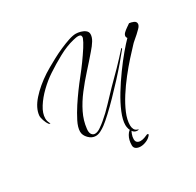

<svg xmlns="http://www.w3.org/2000/svg" viewBox="-174 -814 1251 1224"><g transform="rotate(-30 451.0 -202.0)"><path d="M312 12Q284 12 261 -11.5Q238 -35 238 -62Q238 -93 259 -134.5Q280 -176 308 -219Q358 -295 415.5 -366.5Q473 -438 522 -514Q533 -531 540 -544.5Q547 -558 551 -568Q553 -572 553 -575Q553 -578 553 -580Q553 -589 546.5 -592.5Q540 -596 531 -596Q522 -596 512 -594Q502 -592 494 -590Q439 -577 379.5 -544.5Q320 -512 269 -478Q225 -449 183.5 -409Q142 -369 115 -326Q88 -283 88 -246Q88 -227 97 -210Q100 -204 100 -202Q100 -201 99 -201Q97 -201 94 -203.5Q91 -206 89 -207Q79 -220 71 -243.5Q63 -267 64 -281Q69 -334 117.5 -388.5Q166 -443 239 -491Q251 -499 277 -514Q303 -529 336.5 -547Q370 -565 405.5 -580.5Q441 -596 472.5 -606.5Q504 -617 526 -617Q541 -617 560 -612Q579 -607 593 -596Q607 -585 607 -568Q607 -546 592 -521.5Q577 -497 553 -470Q512 -422 467.5 -373Q423 -324 383.5 -272.5Q344 -221 317.5 -167Q291 -113 285 -57Q285 -54 284.5 -51Q284 -48 284 -45Q284 -24 293 -13.5Q302 -3 315 -3Q334 -3 357.5 -19.5Q381 -36 395 -48Q438 -84 476 -125Q514 -166 553 -206Q596 -248 642.5 -296Q689 -344 729 -389Q731 -391 734.5 -391.5Q738 -392 733 -384Q710 -355 676 -315Q642 -275 601.5 -231Q561 -187 520.5 -145.5Q480 -104 444.5 -71Q409 -38 385 -20Q369 -8 349.5 2Q330 12 312 12ZM560 115Q541 115 530 103.5Q519 92 514 76Q509 60 509 46Q509 9 530.5 -43Q552 -95 586.5 -151.5Q621 -208 660.5 -262.5Q700 -317 736.5 -360.5Q773 -404 798 -429Q792 -437 792 -443Q792 -456 804 -467.5Q816 -479 831 -489Q846 -499 854 -505Q868 -504 885 -497Q902 -490 902 -474Q902 -460 885.5 -443.5Q869 -427 860 -419L830 -393Q823 -387 817.5 -382Q812 -377 808 -372Q783 -346 747.5 -306.5Q712 -267 675 -220Q638 -173 606 -123Q574 -73 554 -25.5Q534 22 534 62Q534 78 540.5 91.5Q547 105 565 110Q568 110 568 112Q568 115 560 115ZM526 213Q507 213 493.5 204.5Q480 196 480 178Q480 139 496.5 111Q513 83 530 83L532 84Q524 96 517 114.5Q510 133 510 150Q510 167 519.5 174.5Q529 182 543 182Q558 182 573 176.5Q588 171 599 166H601Q604 166 606.5 168.5Q609 171 607 174Q593 193 570 203Q547 213 526 213Z"/></g></svg>

Font: The Nautigal
Style: Regular
Weight: 400
Designer: Robert E. Leuschke
Foundry: Robert E. Leuschke
Version: Version 1.100; ttfautohint (v1.8.3)